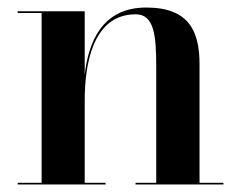

<svg xmlns="http://www.w3.org/2000/svg" viewBox="-20 -490 640 510"><path d="M27 -4.5V0H260.5V-4.5H205V-223C205 -312.5 223.5 -452 340.5 -452C389.5 -452 395 -396 395 -312V-4.5H340V0H573.5V-4.5H510V-319C510 -406 483 -470 368.5 -470C250.5 -470 215 -377.5 205 -291.5V-460H27V-455.5H90.5V-4.5Z"/></svg>

Font: Bodoni* 36pt Medium
Style: Regular
Weight: 500
Version: Version 2.3